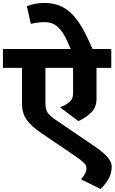

<svg xmlns="http://www.w3.org/2000/svg" viewBox="-40 -1009 777 1301"><path d="M717 120Q717 160 699.5 195.5Q682 231 642 272L509 206Q528 183 537 165.5Q546 148 546 130Q546 112 527.5 93.5Q509 75 469 48L243 -105Q171 -154 140 -198.5Q109 -243 109 -307V-549H-20V-677H439L418 -725Q388 -794 351.5 -826.5Q315 -859 264 -859Q215 -859 169 -847L142 -967Q196 -989 263 -989Q362 -989 430.5 -930Q499 -871 558 -741L587 -677H714V-549H614V-339Q614 -281 577.5 -246Q541 -211 491 -188L367 -282Q411 -299 433 -320Q455 -341 455 -373V-549H268V-310Q268 -269 282 -247Q296 -225 334 -199L600 -18Q660 22 688.5 56Q717 90 717 120Z"/></svg>

Font: Martel Sans Black
Style: Regular
Weight: 900
Designer: Dan Reynolds and Mathieu Réguer
Foundry: Dan Reynolds and Mathieu Réguer
Version: Version 1.002; ttfautohint (v1.1) -l 5 -r 5 -G 72 -x 0 -D la